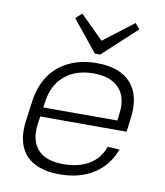

<svg xmlns="http://www.w3.org/2000/svg" viewBox="-86 -839 789 917"><g transform="rotate(10 308.5 -380.5)"><path d="M265 7Q190 7 141.5 -19Q93 -45 73 -95.5Q53 -146 63 -219L77 -321Q88 -392 123.5 -442.5Q159 -493 217 -520Q275 -547 350 -547Q463 -547 516 -485.5Q569 -424 553 -312L545 -249H115L121 -294H503L490 -276L496 -325Q508 -406 467 -451Q426 -496 343 -496Q256 -496 202 -450Q148 -404 137 -321L121 -213Q110 -131 149.5 -87.5Q189 -44 273 -44Q349 -44 399 -74.5Q449 -105 469 -163L526 -159Q497 -79 429 -36Q361 7 265 7ZM520 -741 357 -590H331L209 -741L239 -768L363 -645H337L498 -768Z"/></g></svg>

Font: Pathway Extreme 28pt ExtraLight
Style: Italic
Weight: 250
Italic angle: -8°
Designer: Eduardo Rodriguez Tunni
Foundry: Eduardo Rodriguez Tunni
Version: Version 1.001;gftools[0.9.26]